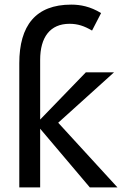

<svg xmlns="http://www.w3.org/2000/svg" viewBox="-20 -811 538 831"><path d="M417.5 -754.4C370.6 -783.2 327.6 -791 288.1 -791C134.8 -791 63.5 -700.7 63.5 -537.1V0H153.8V-253.9L368.7 0H488.3L231.9 -279.8L473.6 -498H351.6L153.8 -293.5V-551.8C153.8 -650.4 197.3 -708 280.8 -708C316.4 -708 344.2 -698.7 378.4 -678.7Z"/></svg>

Font: Andika
Style: Regular
Weight: 400
Designer: Victor Gaultney, Annie Olsen, Julie Remington, Don Collingsworth, Eric Hays
Foundry: SIL International
Version: Version 1.000